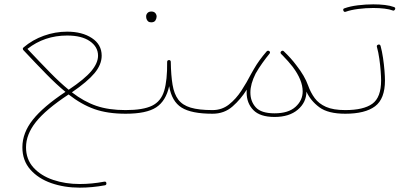

<svg xmlns="http://www.w3.org/2000/svg" viewBox="-20 -532 1867 875"><path d="M82 139.2Q82 73.7 129.4 13.9Q176.8 -45.9 278.3 -113.3Q236.8 -147.5 190.7 -194.6Q144.5 -241.7 86.9 -303.2Q86.4 -303.7 85.9 -304.2L85.4 -305.2Q84.5 -306.2 84 -309.1Q83.5 -313 87.4 -315.9Q127.9 -350.6 179.7 -369.1Q231.4 -387.7 286.1 -387.7Q354.5 -387.7 398.9 -358.4Q443.4 -329.1 443.4 -278.3Q443.4 -237.8 410.9 -198.7Q378.4 -159.7 307.6 -111.3Q362.8 -68.8 418.9 -49.6Q475.1 -30.3 552.2 -30.3H552.7Q561 -30.3 561 -22Q561 -13.7 552.7 -13.7H552.2Q470.2 -13.7 410.6 -34.7Q351.1 -55.7 292.5 -101.6L292 -101.1Q189 -33.2 143.8 23.7Q98.6 80.6 98.6 139.2Q98.6 194.3 132.6 231.7Q166.5 269 222.2 287.8Q277.8 306.6 343.3 306.6Q398.4 306.6 455.1 295.9Q463.9 294.4 464.8 302.7Q465.8 311 458 312.5Q399.9 323.2 343.3 323.2Q272.9 323.2 213.6 302.5Q154.3 281.7 118.2 240.7Q82 199.7 82 139.2ZM286.1 -370.1Q182.6 -370.1 105 -309.1Q162.6 -248 207.8 -201.9Q252.9 -155.8 293 -123Q366.2 -171.9 396.5 -208.5Q426.8 -245.1 426.8 -278.3Q426.8 -318.4 389.6 -344.2Q352.5 -370.1 286.1 -370.1Z M543.9 -22Q543.9 -30.3 552.7 -30.3Q632.3 -30.3 673.1 -50.3Q713.9 -70.3 728.3 -118.4Q742.7 -166.5 741.7 -249.5Q741.7 -258.3 751 -258.3Q758.3 -257.3 758.3 -250Q759.3 -188 766.4 -145.8Q773.4 -103.5 792.5 -78.1Q811.5 -52.7 848.9 -41.5Q886.2 -30.3 948.2 -30.3H948.7Q957 -30.3 957 -22Q957 -13.7 948.7 -13.7H948.2Q852.5 -13.7 807.6 -41.7Q762.7 -69.8 751 -139.2Q735.8 -71.3 691.4 -42.5Q647 -13.7 552.7 -13.7Q543.9 -13.7 543.9 -22ZM646 -458Q646 -465.8 652.1 -472.7Q658.2 -479.5 670.4 -479.5Q683.6 -479.5 689.9 -469.7Q693.8 -463.9 693.8 -457Q693.8 -448.2 688.5 -439.2Q683.1 -430.2 668.9 -430.2Q659.7 -430.2 654.5 -435.1Q649.4 -439.9 647.5 -446.3Q646 -451.7 646 -458Z M940.4 -22Q940.4 -30.3 948.7 -30.3Q991.2 -30.3 1023.4 -55.7Q1055.7 -81.1 1080.3 -119.1Q1105 -157.2 1124.5 -195.3Q1130.4 -206.5 1138.2 -219.2Q1159.7 -256.8 1195.3 -297.9Q1197.8 -300.8 1201.7 -300.8Q1205.1 -300.8 1207.5 -298.8Q1213.4 -293.9 1208 -287.1Q1208 -287.1 1208 -287.1Q1208 -287.1 1208 -287.1Q1193.4 -269.5 1175.8 -244.9Q1158.2 -220.2 1145 -196.8Q1121.1 -149.4 1121.1 -110.4Q1121.1 -69.8 1145.8 -42.7Q1170.4 -15.6 1231.4 -15.6Q1294.4 -15.6 1326.9 -45.2Q1359.4 -74.7 1359.4 -115.2Q1359.4 -167 1313.5 -228Q1294.9 -252 1268.6 -278.8Q1265.1 -282.2 1261.7 -285.6Q1255.4 -292 1261.2 -297.9L1261.7 -298.3Q1264.2 -300.8 1267.6 -300.8Q1268.1 -300.8 1268.6 -300.8Q1268.6 -300.8 1268.6 -300.8Q1271.5 -300.3 1273.4 -298.3Q1307.1 -266.1 1330.6 -234.4Q1368.7 -186 1384.3 -142.1Q1395.5 -110.4 1414.1 -85Q1432.6 -59.6 1465.8 -44.9Q1499 -30.3 1553.2 -30.3H1553.7Q1562 -30.3 1562 -22Q1562 -13.7 1553.7 -13.7H1553.2Q1475.1 -13.7 1435.3 -43.2Q1395.5 -72.8 1376.5 -114.3Q1376 -64.9 1336.9 -32Q1297.9 1 1231.4 1Q1165 1 1134.5 -30.5Q1104 -62 1104 -110.4Q1104 -116.7 1104.5 -123.5Q1077.6 -80.1 1039.8 -46.9Q1002 -13.7 948.7 -13.7Q940.4 -13.7 940.4 -22Z M1545.4 -22Q1545.4 -30.3 1553.7 -30.3Q1636.7 -30.3 1676.8 -59.1Q1716.8 -87.9 1716.8 -165.5Q1716.8 -181.6 1714.8 -208.3Q1712.9 -234.9 1708.7 -264.2Q1704.6 -293.5 1697.8 -317.9Q1695.3 -325.7 1703.6 -328.6Q1711.4 -331.1 1714.4 -322.8Q1721.2 -297.9 1725.6 -267.8Q1730 -237.8 1732.2 -210.4Q1734.4 -183.1 1734.4 -165.5Q1734.4 -81.5 1689.2 -47.6Q1644 -13.7 1553.7 -13.7Q1545.4 -13.7 1545.4 -22ZM1544.9 -483.4Q1542 -492.2 1549.8 -494.1Q1575.2 -503.4 1610.8 -507.8Q1646.5 -512.2 1681.2 -512.2Q1709 -512.2 1733.9 -509.3Q1758.8 -506.3 1775.4 -500Q1783.7 -497.1 1780.3 -489.3Q1779.3 -486.8 1776.1 -484.6Q1772.9 -482.4 1769.5 -484.4Q1755.9 -489.7 1732.2 -492.7Q1708.5 -495.6 1681.2 -495.6Q1647 -495.6 1612.8 -491.2Q1578.6 -486.8 1555.7 -478.5Q1548.3 -475.6 1544.9 -483.4Z"/></svg>

Font: Mikhak-FD Thin
Style: Regular
Weight: 100
Designer: Amin Abedi
Version: Version 3.2